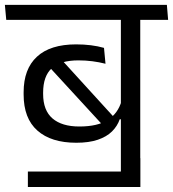

<svg xmlns="http://www.w3.org/2000/svg" viewBox="-38 -652 693 768"><path d="M445.5 34H73.5V96H523.5V-19.5H445.5ZM523 -593.5H445.5V0H523ZM394 -572.5H634.5L629.5 -632.5H388.5ZM-13 -572.5H545.5L540 -632.5H-18.5ZM145 -399.5 378 -146 423 -177.5 197.5 -425ZM56.5 -274Q56.5 -178.5 111.5 -129.8Q166.5 -81 267 -81Q318 -81 353.2 -93Q388.5 -105 410 -126.2Q431.5 -147.5 441 -175H451.5L448 -247.5Q434 -198.5 393.2 -172.2Q352.5 -146 279.5 -146Q209.5 -146 172 -178.2Q134.5 -210.5 134.5 -276V-281.5Q134.5 -347.5 169 -379Q203.5 -410.5 275.5 -410.5Q304.5 -410.5 331.5 -407Q358.5 -403.5 384 -397L378 -460.5Q353.5 -467.5 325.5 -471Q297.5 -474.5 266.5 -474.5Q163 -474.5 109.8 -425.2Q56.5 -376 56.5 -283Z"/></svg>

Font: Anek Devanagari
Style: Regular
Weight: 400
Designer: Kailash Malviya (Devanagari) & Yesha Goshar (Latin)
Foundry: Ek Type
Version: Version 1.003